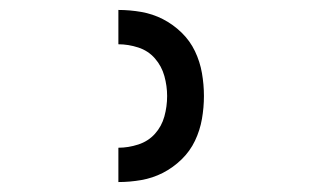

<svg xmlns="http://www.w3.org/2000/svg" viewBox="-20 -800 640 386"><path d="M218 -434V-503Q238 -503 258 -509.5Q278 -516 291.5 -531Q305 -546 310.5 -566Q316 -586 316 -607Q316 -627 310.5 -647Q305 -667 291.5 -682.5Q278 -698 258 -704.5Q238 -711 218 -711V-780Q241 -780 264 -776Q287 -772 307.5 -761.5Q328 -751 345 -734.5Q362 -718 372 -697Q382 -676 386 -653Q390 -630 390 -607Q390 -584 386 -561Q382 -538 372 -517Q362 -496 345 -479.5Q328 -463 307.5 -452.5Q287 -442 264 -438Q241 -434 218 -434Z"/></svg>

Font: Iosevka Etoile
Style: Regular
Weight: 400
Designer: Belleve Invis
Foundry: Belleve Invis
Version: Version 33.2.4